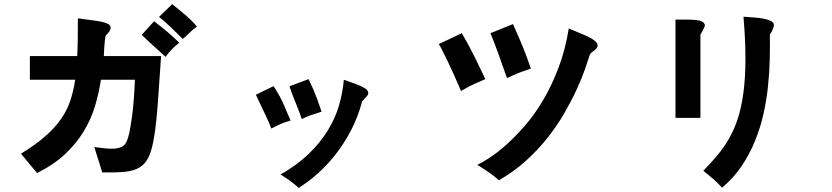

<svg xmlns="http://www.w3.org/2000/svg" viewBox="-20 -798 4040 932"><path d="M762 -526Q753 -391 746 -296Q739 -201 729 -138Q719 -75 703 -39Q687 -3 658 14.5Q629 32 585 36Q541 40 476 39Q473 27 467.5 10Q462 -7 456.5 -24.5Q451 -42 446 -58Q441 -74 438 -84Q464 -81 489 -78Q514 -75 535 -76.5Q556 -78 572 -86Q588 -94 596 -114Q603 -130 609 -160Q615 -190 620.5 -230Q626 -270 629.5 -316.5Q633 -363 635 -411H470Q460 -346 441 -282.5Q422 -219 386.5 -160.5Q351 -102 296.5 -50.5Q242 1 160 42Q140 19 121 -4.5Q102 -28 82 -52Q152 -95 199 -136Q246 -177 276 -220Q306 -263 321.5 -310Q337 -357 345 -411H125V-526H355Q357 -571 357.5 -616.5Q358 -662 358 -709Q392 -704 421.5 -700.5Q451 -697 472 -692.5Q493 -688 505 -681.5Q517 -675 517 -663Q517 -654 510.5 -645Q504 -636 493 -625Q490 -613 488.5 -596.5Q487 -580 486 -564.5Q485 -549 484.5 -538Q484 -527 484 -526ZM850 -591Q825 -570 811.5 -556Q798 -542 784 -522Q755 -549 725.5 -575Q696 -601 668 -629L728 -695Q748 -679 764 -666.5Q780 -654 793.5 -642.5Q807 -631 820.5 -618.5Q834 -606 850 -591ZM936 -669Q913 -652 898.5 -637.5Q884 -623 867 -609Q839 -637 811 -664Q783 -691 752 -716L816 -778Q847 -753 878.5 -726.5Q910 -700 936 -669Z M1391 -213Q1377 -209 1366.5 -205.5Q1356 -202 1345.5 -197.5Q1335 -193 1324 -187.5Q1313 -182 1297 -174Q1287 -202 1267.5 -242Q1248 -282 1222 -338L1308 -380Q1343 -326 1361.5 -281Q1380 -236 1391 -213ZM1541 -256Q1518 -248 1504.5 -244Q1491 -240 1482 -236.5Q1473 -233 1465 -229.5Q1457 -226 1445 -220Q1431 -261 1415 -299.5Q1399 -338 1385 -379L1478 -414Q1504 -360 1518.5 -320Q1533 -280 1541 -256ZM1753 -323Q1751 -320 1747 -315.5Q1743 -311 1738 -306Q1717 -228 1683 -163.5Q1649 -99 1607.5 -46.5Q1566 6 1520.5 46Q1475 86 1430 114Q1417 103 1407.5 95Q1398 87 1389 80.5Q1380 74 1369 66.5Q1358 59 1342 49Q1423 3 1479 -51.5Q1535 -106 1571.5 -165.5Q1608 -225 1626 -287.5Q1644 -350 1649 -411Q1680 -400 1706.5 -390.5Q1733 -381 1749 -371Q1765 -361 1767.5 -349.5Q1770 -338 1753 -323Z M2557 -465Q2536 -458 2522 -453Q2508 -448 2495.5 -443Q2483 -438 2470.5 -432.5Q2458 -427 2441 -419Q2421 -476 2402 -529Q2383 -582 2361 -637L2470 -681Q2488 -642 2499.5 -614.5Q2511 -587 2520.5 -564Q2530 -541 2538 -518.5Q2546 -496 2557 -465ZM2854 -545Q2852 -543 2849.5 -541Q2847 -539 2844 -535Q2835 -507 2819.5 -462Q2804 -417 2779 -363Q2754 -309 2719.5 -249Q2685 -189 2639 -130.5Q2593 -72 2534 -18.5Q2475 35 2402 77Q2390 67 2380.5 59Q2371 51 2359.5 43Q2348 35 2333.5 25.5Q2319 16 2297 2Q2319 -8 2355.5 -31.5Q2392 -55 2435.5 -93.5Q2479 -132 2526 -185.5Q2573 -239 2615 -309.5Q2657 -380 2690.5 -467.5Q2724 -555 2741 -660Q2790 -640 2822.5 -625.5Q2855 -611 2869.5 -598Q2884 -585 2880.5 -572.5Q2877 -560 2854 -545ZM2336 -414Q2313 -404 2297 -397Q2281 -390 2268.5 -384Q2256 -378 2244.5 -371.5Q2233 -365 2218 -356Q2201 -396 2184 -434Q2167 -472 2152 -503Q2137 -534 2126 -555.5Q2115 -577 2110 -584L2222 -637Q2260 -571 2287.5 -514.5Q2315 -458 2336 -414Z M3737 -675Q3734 -661 3728 -649Q3722 -637 3717 -630Q3718 -573 3716.5 -509.5Q3715 -446 3708 -379Q3701 -312 3686 -245Q3671 -178 3645 -114Q3619 -50 3580 8Q3541 66 3485 113Q3471 98 3461.5 88.5Q3452 79 3442 70.5Q3432 62 3421 53Q3410 44 3394 31Q3431 -7 3462.5 -44.5Q3494 -82 3519 -125.5Q3544 -169 3561.5 -222.5Q3579 -276 3588.5 -346.5Q3598 -417 3598.5 -507.5Q3599 -598 3589 -717Q3609 -715 3634.5 -713.5Q3660 -712 3683 -708Q3706 -704 3721.5 -696.5Q3737 -689 3737 -675ZM3402 -674Q3397 -660 3390.5 -648.5Q3384 -637 3380 -630V-226H3259V-703Q3289 -703 3314 -703Q3339 -703 3358 -701Q3377 -699 3388.5 -693Q3400 -687 3402 -674Z"/></svg>

Font: D2Coding ligature
Style: Bold
Weight: 700
Monospace: yes
Designer: Yong-Rak Park; Jeong-Hwan Yoon; Sang-Min Lee;
Foundry: NHN Corporation
Version: Version 1.3.2; Build 20180524